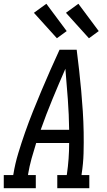

<svg xmlns="http://www.w3.org/2000/svg" viewBox="-46 -999 566 1019"><path d="M-26 0V-70H24L25 -74Q34 -130 51 -186Q68 -242 87.5 -297.5Q107 -353 129 -408Q151 -463 174 -517.5Q197 -572 221 -626.5Q245 -681 270 -735H361Q368 -681 374 -626.5Q380 -572 385 -517.5Q390 -463 393.5 -408Q397 -353 398 -297.5Q399 -242 397.5 -186Q396 -130 387 -74V-70H428V0H258V-70H308L309 -74Q315 -115 318 -156.5Q321 -198 321 -240H146Q133 -199 121.5 -157.5Q110 -116 103 -74V-70H144V0ZM321 -310Q320 -391 314 -472Q308 -553 301 -634Q266 -554 232.5 -473Q199 -392 170 -310ZM426 -796 304 -931 370 -979 478 -834ZM256 -796 134 -931 200 -979 308 -834Z"/></svg>

Font: Iosevka Curly Slab Oblique
Style: Regular
Weight: 400
Italic angle: -9°
Monospace: yes
Designer: Belleve Invis
Foundry: Belleve Invis
Version: Version 11.1.0; ttfautohint (v1.8.3)